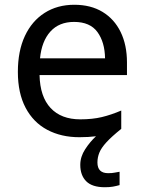

<svg xmlns="http://www.w3.org/2000/svg" viewBox="-20 -566 604 806"><path d="M389 116Q389 161 434 161Q451 161 462.5 158.5Q474 156 482 155V211Q468 215 454 217.5Q440 220 420 220Q367 220 342 195Q317 170 317 126Q317 92 337.5 60.5Q358 29 383 6Q352 10 313 10Q237 10 178.5 -21Q120 -52 87.5 -113.5Q55 -175 55 -264Q55 -352 84.5 -415Q114 -478 167.5 -512Q221 -546 292 -546Q361 -546 410.5 -516Q460 -486 486.5 -431.5Q513 -377 513 -304V-251H146Q148 -160 192.5 -112.5Q237 -65 317 -65Q368 -65 407.5 -74.5Q447 -84 489 -102V-25Q449 7 427 31Q405 55 397 75Q389 95 389 116ZM291 -474Q228 -474 191.5 -433.5Q155 -393 148 -321H421Q420 -389 389 -431.5Q358 -474 291 -474Z"/></svg>

Font: Noto Sans Bengali UI
Style: Regular
Weight: 400
Designer: Jelle Bosma - Monotype Design Team
Foundry: Monotype Imaging Inc.
Version: Version 2.003; ttfautohint (v1.8.4.7-5d5b)